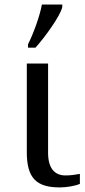

<svg xmlns="http://www.w3.org/2000/svg" viewBox="-20 -816 374 846"><path d="M191.9 -142.1V-536.1H98.1V-145C98.1 -31.2 140.6 9.8 243.2 9.8C274.4 9.8 313 2.9 332 -5.9V-49.8C311 -45.9 292 -43 268.1 -43C221.7 -43 191.9 -73.7 191.9 -142.1ZM103.5 -606H136.2C156.7 -628.4 183.6 -662.6 207.5 -697.8C231 -731.9 249.5 -764.6 254.4 -784.2V-795.9H164.6C155.8 -746.1 126 -664.6 103.5 -621.1Z"/></svg>

Font: The Erased English
Style: Regular
Weight: 400
Designer: Monotype Design team + ligartures altered by 180 Amsterdam
Foundry: Monotype Imaging Inc.
Version: Version 1.030;Glyphs 3.1.2 (3151)